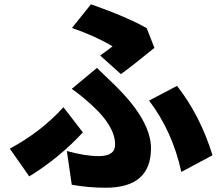

<svg xmlns="http://www.w3.org/2000/svg" viewBox="-20 -828 1040 899"><path d="M449 -568Q488 -596 507 -611Q425 -660 317 -697L406 -808Q581 -746 667 -696L703 -604Q598 -518 546 -481ZM293 -121Q379 -97 442 -97Q519 -97 519 -151Q519 -235 414 -332Q362 -380 316 -412L434 -510L519 -428Q687 -263 687 -134Q687 51 475 51Q394 51 316 37ZM829 -23Q788 -212 678 -357L809 -426Q918 -286 975 -101ZM368 -208Q258 -89 117 -2L26 -132Q173 -211 277 -326Z"/></svg>

Font: Source Han Sans CN Heavy
Style: Bold
Weight: 900
Designer: Ryoko NISHIZUKA (kana & ideographs); Paul D. Hunt (Latin, Greek & Cyrillic); Wenlong ZHANG (bopomofo); Sandoll Communica
Foundry: Adobe Systems Incorporated
Version: Version 1.000;PS 1;hotconv 1.0.78;makeotf.lib2.5.61930